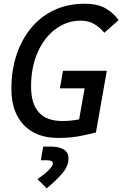

<svg xmlns="http://www.w3.org/2000/svg" viewBox="-20 -723 650 1020"><path d="M288.6 9.8Q171.9 9.8 106.2 -59.1Q40.5 -127.9 40.5 -250.5Q40.5 -348.1 67.6 -430.7Q94.7 -513.2 145.5 -574.5Q196.3 -635.7 268.1 -669.4Q339.8 -703.1 429.7 -703.1Q499 -703.1 541.3 -678.5Q583.5 -653.8 609.9 -616.2L534.2 -548.8Q512.2 -576.2 481.4 -594.7Q450.7 -613.3 410.2 -613.3Q335 -613.3 274.9 -568.4Q214.8 -523.4 179.9 -444.6Q145 -365.7 145 -263.2Q145 -80.1 311 -80.1Q335.9 -80.1 358.4 -82.5Q380.9 -85 400.4 -88.9L429.7 -253.9H298.3L314.5 -346.7H547.4L489.7 -19.5Q467.3 -13.2 412.1 -1.7Q356.9 9.8 288.6 9.8ZM228.5 277.3 178.7 229Q261.2 171.4 261.2 144Q261.2 128.4 228.5 128.4H196.8L209.5 55.7H246.1Q343.8 55.7 343.8 118.2Q343.8 160.6 309.1 200.2Q274.4 239.7 228.5 277.3Z"/></svg>

Font: CaskaydiaCove NFP
Style: Italic
Weight: 400
Italic angle: -10°
Designer: Aaron Bell
Foundry: Saja Typeworks
Version: Version 2111.001; VTT 6.35;Nerd Fonts 3.1.1